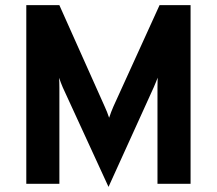

<svg xmlns="http://www.w3.org/2000/svg" viewBox="-20 -720 849 752"><path d="M405 12 225.8 -377.8Q222.5 -385.7 218.6 -395.6Q214.7 -405.6 211.4 -415.4Q212 -407.3 212.3 -396.3Q212.6 -385.3 212.6 -377.2V0H83V-700H212.4L390 -302.8Q395.1 -291.8 399.3 -281.1Q403.5 -270.5 407.4 -258.8Q411.4 -270.3 415.4 -281.3Q419.5 -292.3 424.2 -302.8L605 -700H726.4V0H596.8V-377.8Q596.8 -386.8 597.1 -398Q597.4 -409.2 597.6 -415.8Q594.3 -407.2 590 -396.8Q585.8 -386.3 582.2 -378.2Z"/></svg>

Font: Overpass
Style: Regular
Weight: 400
Designer: Delve Withrington, Dave Bailey, Thomas Jockin
Foundry: Delve Fonts LLC
Version: Version 4.000